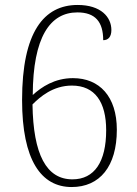

<svg xmlns="http://www.w3.org/2000/svg" viewBox="-20 -744 551 774"><path d="M269 10C382 10 451 -73 451 -221C451 -355 381 -429 274 -429C200 -429 147 -393 112 -361C113 -595 182 -694 292 -694C364 -694 396 -656 396 -582C416 -582 429 -595 429 -623C429 -675 387 -724 293 -724C157 -724 69 -615 69 -341C69 -98 146 10 269 10ZM272 -21C167 -21 114 -121 111 -323C141 -353 193 -399 270 -399C363 -399 408 -332 408 -219C408 -92 361 -21 272 -21Z"/></svg>

Font: Noto Serif Hebrew SemiCondensed ExtraLight
Style: Regular
Weight: 200
Width: 4
Designer: Monotype Design Team
Foundry: Monotype Imaging Inc.
Version: Version 2.004